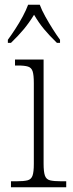

<svg xmlns="http://www.w3.org/2000/svg" viewBox="-20 -786 306 806"><path d="M26 0V-25H48Q80 -25 95.5 -29Q111 -33 116.5 -48.5Q122 -64 122 -98V-437Q122 -471 117 -486.5Q112 -502 97.5 -506.5Q83 -511 55 -511H43V-536H163V-99Q163 -65 168.5 -49Q174 -33 190 -29Q206 -25 238 -25H258V0ZM13 -619Q27 -638 44 -664Q61 -690 75.5 -717Q90 -744 98 -766H147Q155 -744 170 -717Q185 -690 201.5 -664Q218 -638 232 -619V-606H219Q187 -637 165 -663.5Q143 -690 123 -724Q102 -690 80 -663.5Q58 -637 26 -606H13Z"/></svg>

Font: Noto Serif SemiCondensed ExtraLight
Style: Regular
Weight: 200
Width: 4
Designer: Monotype Design Team
Foundry: Monotype Imaging Inc.
Version: Version 2.014